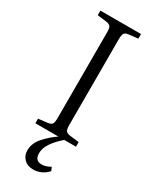

<svg xmlns="http://www.w3.org/2000/svg" viewBox="-236 -766 840 1048"><g transform="rotate(30 183.5 -242.5)"><path d="M178 225Q141 225 119.5 203.5Q98 182 98 150Q98 106 129.5 69Q161 32 207 0H62V-29L122 -36Q141 -39 147 -49Q153 -59 153 -86V-626Q153 -652 146.5 -661.5Q140 -671 120 -674L62 -681V-710H318V-681L257 -674Q240 -672 233.5 -661.5Q227 -651 227 -623V-83Q227 -58 233.5 -48.5Q240 -39 259 -36L318 -29V0H244Q207 32 184 65Q161 98 161 131Q161 178 203 178Q230 178 258 161L268 183Q249 204 225.5 214.5Q202 225 178 225Z"/></g></svg>

Font: Literata 36pt Light
Style: Regular
Weight: 300
Designer: Latin by Veronika Burian and Jose Scaglione. Greek by Irene Vlachou. Cyrillic by Vera Evstafieva.
Foundry: TypeTogether
Version: Version 3.002